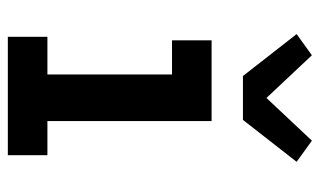

<svg xmlns="http://www.w3.org/2000/svg" viewBox="-183 -633 816 490"><g transform="rotate(90 225.0 -388.0)"><path d="M74 0V-101H170V-419H83V-520H289V-101H376V0ZM174 -600 67 -737 121 -776 230 -660 339 -776 393 -737 286 -600Z"/></g></svg>

Font: Iosevka Etoile
Style: Bold
Weight: 700
Designer: Belleve Invis
Foundry: Belleve Invis
Version: Version 28.1.0; ttfautohint (v1.8.4)